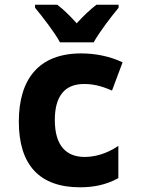

<svg xmlns="http://www.w3.org/2000/svg" viewBox="-20 -786 603 816"><path d="M235 -606H378C402 -649 453 -716 484 -753V-766H390C363 -745 337 -721 306 -687C276 -720 250 -746 223 -766H129V-753C160 -716 213 -647 235 -606ZM320 10C374 10 429 1 483 -29V-166C430 -130 379 -119 340 -119C263 -119 213 -165 213 -276C213 -376 254 -429 337 -429C371 -429 407 -423 456 -401L501 -521C447 -547 384 -559 325 -559C146 -559 60 -451 60 -269C60 -84 149 10 320 10Z"/></svg>

Font: Noto Sans Mono SemiCondensed ExtraBold
Style: Regular
Weight: 800
Width: 4
Designer: Monotype Design Team
Foundry: Monotype Imaging Inc.
Version: Version 2.014